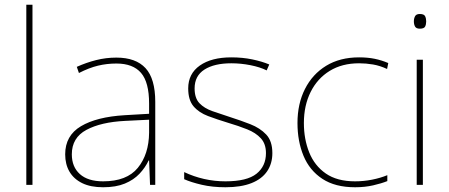

<svg xmlns="http://www.w3.org/2000/svg" viewBox="-20 -780 1895 810"><path d="M117 0H91V-760H117Z M471 -537Q553 -537 594 -492.5Q635 -448 635 -350V0H613L609 -103H607Q593 -73 568.5 -47Q544 -21 506.5 -5.5Q469 10 415 10Q362 10 326.5 -7.5Q291 -25 273 -56Q255 -87 255 -129Q255 -208 321.5 -247.5Q388 -287 506 -294L609 -300V-343Q609 -433 575 -472.5Q541 -512 471 -512Q431 -512 393.5 -503Q356 -494 313 -472L304 -498Q344 -516 385.5 -526.5Q427 -537 471 -537ZM508 -270Q406 -265 344.5 -232Q283 -199 283 -129Q283 -76 317 -45.5Q351 -15 415 -15Q515 -15 561.5 -72Q608 -129 609 -220V-275Z M1129 -134Q1129 -90 1107 -57.5Q1085 -25 1041 -7.5Q997 10 931 10Q876 10 831 -0.5Q786 -11 757 -24V-54Q797 -35 841 -25Q885 -15 931 -15Q1022 -15 1062 -47Q1102 -79 1102 -134Q1102 -173 1080.5 -196.5Q1059 -220 1022.5 -234.5Q986 -249 942 -262Q896 -276 857.5 -290.5Q819 -305 796.5 -331.5Q774 -358 774 -407Q774 -469 823 -503.5Q872 -538 956 -538Q1003 -538 1044 -529.5Q1085 -521 1116 -508L1105 -483Q1077 -497 1036.5 -505Q996 -513 956 -513Q884 -513 842.5 -486.5Q801 -460 801 -407Q801 -366 821.5 -344.5Q842 -323 876.5 -311Q911 -299 951 -286Q995 -272 1036 -256Q1077 -240 1103 -212.5Q1129 -185 1129 -134Z M1478 10Q1394 10 1340 -25.5Q1286 -61 1260.5 -122.5Q1235 -184 1235 -261Q1235 -342 1266.5 -404.5Q1298 -467 1356 -502.5Q1414 -538 1495 -538Q1531 -538 1560.5 -532Q1590 -526 1618 -514L1613 -489Q1583 -503 1553.5 -508Q1524 -513 1495 -513Q1423 -513 1371 -481Q1319 -449 1290.5 -392Q1262 -335 1262 -261Q1262 -193 1284.5 -137Q1307 -81 1354.5 -48Q1402 -15 1478 -15Q1514 -15 1549.5 -22Q1585 -29 1614 -41V-16Q1589 -6 1554 2Q1519 10 1478 10Z M1764 -528V0H1738V-528ZM1751 -721Q1769 -721 1773.5 -711.5Q1778 -702 1778 -690Q1778 -677 1773.5 -668Q1769 -659 1751 -659Q1736 -659 1731 -668Q1726 -677 1726 -690Q1726 -702 1731 -711.5Q1736 -721 1751 -721Z"/></svg>

Font: Noto Sans Hebrew Thin Thin
Style: Regular
Weight: 250
Version: Version 3.001